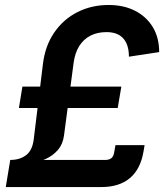

<svg xmlns="http://www.w3.org/2000/svg" viewBox="-20 -758 669 778"><path d="M18.1 -86.9 21.5 -109.9Q60.5 -109.9 85.9 -129.4Q111.3 -148.9 116.7 -193.4L153.8 -497.6Q162.6 -571.8 199.5 -625.7Q236.3 -679.7 293.5 -708.7Q350.6 -737.8 420.4 -737.8Q481 -737.8 527.1 -714.4Q573.2 -690.9 599.1 -648.2Q625 -605.5 625 -546.9L502.4 -528.3Q502.4 -576.7 479.5 -602.3Q456.5 -627.9 411.6 -627.9Q374.5 -627.9 346.4 -613.5Q318.4 -599.1 301 -571.3Q283.7 -543.5 278.3 -503.4L239.3 -208.5Q234.4 -172.9 214.4 -150.1Q194.3 -127.4 166.5 -114.5Q138.7 -101.6 109.1 -95.7Q79.6 -89.8 55.2 -88.4Q30.8 -86.9 18.1 -86.9ZM3.4 0 21.5 -109.9H406.2Q422.4 -109.9 431.4 -117.2Q440.4 -124.5 442.9 -141.6L447.8 -169.9H565.9L561.5 -144Q549.3 -72.3 506.1 -36.1Q462.9 0 390.1 0ZM56.6 -320.3 70.8 -407.2H471.7L457 -320.3Z"/></svg>

Font: Inter SemiBold
Style: Italic
Weight: 600
Italic angle: -9.3988°
Designer: Rasmus Andersson
Foundry: rsms
Version: Version 4.001;git-66647c0bb